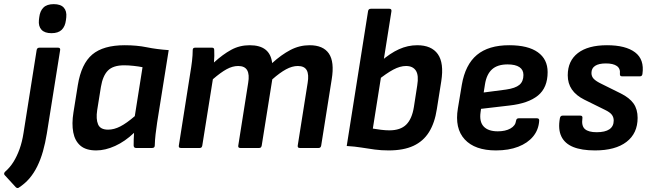

<svg xmlns="http://www.w3.org/2000/svg" viewBox="-71 -726 3192 942"><path d="M108.8 -480.4Q110.8 -492.1 122.5 -492.1H214.1Q219.4 -492.1 222.3 -489.1Q225.1 -486.1 224.1 -480.4L158.8 -70.9Q151.1 -23.8 139.8 16.2Q128.4 56.3 112 89.8Q95.6 123.3 73.4 149.3Q51.1 175.3 20.7 195Q14 199.3 6.6 192.6L-47.9 133.2Q-51.5 129.5 -50.7 124.7Q-49.9 119.8 -44.5 115.1Q-22.2 95.8 -5 68.4Q12.1 41 25 5.3Q37.8 -30.3 44.5 -74.2ZM181.5 -563.2Q148.1 -563.2 132.5 -580.2Q116.9 -597.3 119.9 -627.4L121.6 -641.5Q125.3 -672.6 142.4 -689.1Q159.4 -705.7 192.6 -705.7Q226.7 -705.7 241.9 -688.6Q257.2 -671.6 254.2 -641.5L252.5 -627.4Q248.8 -596.3 231.7 -579.7Q214.6 -563.2 181.5 -563.2Z M401.1 12Q350.8 12 323.6 -11.3Q296.4 -34.6 288.4 -76.7Q280.4 -118.9 289.4 -174.5L310.8 -308.3Q327.8 -413 381.8 -458.6Q435.9 -504.1 541 -504.1Q600.1 -504.1 649.1 -494.1Q698 -484.1 756.7 -480.1L700 -125.1Q695.6 -96 692.3 -67.5Q689 -39 688.3 -11.7Q688 0 675.3 0H596.4Q585.4 0 584.7 -11.7Q584.4 -26.3 585.1 -42.3Q585.7 -58.3 586.7 -74.3Q542.4 -32 493.9 -10Q445.4 12 401.1 12ZM459.3 -89.9Q488.5 -89.9 519.2 -105.7Q549.9 -121.4 590.3 -156.2L628.3 -396.3Q608.7 -400.3 584 -402.9Q559.2 -405.6 537.9 -405.6Q483.9 -405.6 458.5 -379.8Q433.1 -354.1 424.1 -299.6L405.8 -185.5Q399.2 -141.6 410.2 -115.8Q421.1 -89.9 459.3 -89.9Z M816.5 0Q804.4 0 806.4 -11.7L862.4 -367Q867.4 -396.1 871 -425.9Q874.5 -455.7 874.5 -480.4Q874.5 -492.1 886.2 -492.1H969Q974.6 -492.1 977.2 -489.6Q979.7 -487.1 980 -481Q980.7 -467.1 980.5 -451.7Q980.3 -436.4 978.7 -419.4Q1021.9 -459 1063.2 -481.5Q1104.5 -504.1 1153.9 -504.1Q1204.6 -504.1 1231.9 -482.3Q1259.2 -460.5 1264.3 -416.5Q1309.1 -457.4 1353.6 -480.7Q1398.1 -504.1 1448.1 -504.1Q1514.8 -504.1 1542.6 -463.3Q1570.5 -422.4 1556.5 -337.1L1504.8 -11.7Q1502.8 0 1492.4 0H1399.8Q1387.8 0 1389.8 -12.4L1438.4 -319.2Q1445.4 -360.3 1434 -381.3Q1422.5 -402.2 1390.3 -402.2Q1362.4 -402.2 1332.2 -385.8Q1302 -369.4 1264.9 -336.6L1213 -11.7Q1212 -6.7 1209.3 -3.3Q1206.6 0 1200.6 0H1108Q1096 0 1098 -11.7L1146.6 -319.2Q1153.6 -360.3 1141.8 -381.3Q1130 -402.2 1097.7 -402.2Q1069.9 -402.2 1041.2 -386.6Q1012.5 -371 973.4 -337.3L921.4 -11.7Q920.4 -6.7 917.8 -3.3Q915.1 0 909.1 0Z M1835.8 12Q1799.4 12 1767.4 7.7Q1735.5 3.3 1702.8 -2Q1670.1 -7.4 1630.1 -9.7L1734.8 -671.3Q1736.8 -683 1748.5 -683H1839.4Q1851.4 -683 1849.4 -670L1758.2 -95.1Q1776.8 -91.8 1798.7 -89.2Q1820.6 -86.5 1839.2 -86.5Q1893.6 -86.5 1922 -114.5Q1950.3 -142.6 1959.6 -200.7L1976 -306.6Q1984.3 -356.4 1969.5 -379.3Q1954.7 -402.2 1921.1 -402.2Q1891.9 -402.2 1858.5 -384.4Q1825.2 -366.7 1778.4 -329.2L1797.1 -424.8Q1843.4 -465.1 1886.7 -484.6Q1930 -504.1 1976 -504.1Q2046 -504.1 2077 -460.6Q2108 -417.1 2094 -327.5L2072.3 -191Q2062 -123 2033.9 -78Q2005.9 -33 1957.4 -10.5Q1908.9 12 1835.8 12Z M2362.4 12Q2258.9 12 2209 -42.1Q2159.1 -96.1 2175.5 -194.3L2194.8 -310Q2211.8 -409 2268.9 -456.6Q2326 -504.1 2427.4 -504.1Q2519.6 -504.1 2567.7 -469.7Q2615.8 -435.4 2615.8 -372.1Q2615.8 -296 2568.4 -257.3Q2521.1 -218.7 2428.5 -208.3L2289.1 -192L2286.8 -175.5Q2280.1 -128.6 2302.2 -105.2Q2324.3 -81.7 2371.4 -81.7Q2408.7 -81.7 2433.3 -95.5Q2457.9 -109.3 2460.8 -133.2Q2462.8 -145.6 2473.2 -145.6H2563.7Q2575.1 -145.6 2574.4 -133.9Q2571.7 -89.4 2544.8 -56.7Q2518 -24 2471.4 -6Q2424.9 12 2362.4 12ZM2302.1 -272.2 2411.4 -286.5Q2457.6 -293.1 2477.3 -309.7Q2497.1 -326.3 2497.1 -358.2Q2497.1 -383.5 2477.4 -396.7Q2457.6 -410 2419.4 -410Q2369.6 -410 2342.8 -385.6Q2316.1 -361.2 2308.4 -312.3Z M2848.2 12Q2782.7 12 2741.3 -4.8Q2699.9 -21.7 2683.1 -56.7Q2666.2 -91.7 2675.9 -145.7Q2678.2 -158.7 2688.9 -158.7H2776.7Q2782.4 -158.7 2784.9 -155.4Q2787.4 -152.1 2786.4 -145.7Q2781.1 -108.2 2798.7 -92.8Q2816.3 -77.3 2856.4 -77.3Q2897.6 -77.3 2918.8 -91.7Q2940 -106.2 2940 -134.4Q2940 -151.3 2930.5 -163.4Q2921 -175.6 2897.4 -186.9L2795.4 -237.3Q2754.8 -257.6 2734.6 -287.3Q2714.5 -316.9 2714.5 -356.6Q2714.5 -427.3 2764.3 -465.7Q2814.2 -504.1 2907 -504.1Q2998.6 -504.1 3044.8 -469.2Q3091 -434.4 3081 -363.3Q3079.3 -351.6 3069.3 -351.6H2980.1Q2969.8 -351.6 2970.4 -363.3Q2973.4 -389.5 2955.5 -402.1Q2937.6 -414.8 2901.8 -414.8Q2867 -414.8 2848.9 -403Q2830.8 -391.2 2830.8 -368Q2830.8 -350.7 2842.3 -338.9Q2853.8 -327.1 2880.1 -314.5L2974.3 -267.8Q3017.7 -246.1 3037.5 -218Q3057.3 -189.8 3057.3 -147.8Q3057.3 -71.7 3002.8 -29.9Q2948.3 12 2848.2 12Z"/></svg>

Font: Sofia Sans Hairline
Style: Italic
Weight: 1
Italic angle: -9°
Designer: Botio Nikoltchev, Ani Petrova
Foundry: lettersoup
Version: Version 4.102